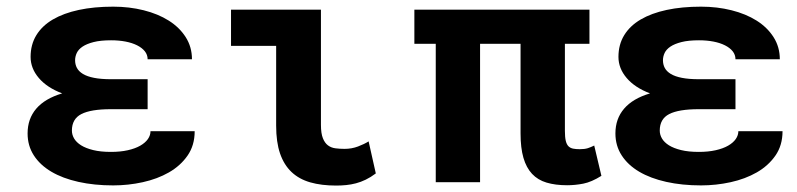

<svg xmlns="http://www.w3.org/2000/svg" viewBox="-20 -558 2440 588"><path d="M319.8 -223.6Q258.3 -223.6 229.2 -208.7Q200.2 -193.8 200.2 -158.2Q200.2 -145.5 207 -133.8Q213.9 -122.1 228.3 -113Q242.7 -104 265.4 -98.4Q288.1 -92.8 319.8 -92.8Q348.6 -92.8 371.3 -97.9Q394 -103 409.4 -111.8Q424.8 -120.6 432.9 -132.1Q440.9 -143.6 440.9 -156.2H576.2Q576.2 -112.8 554.4 -81.5Q532.7 -50.3 497.3 -30Q461.9 -9.8 417.2 0Q372.6 9.8 326.7 9.8Q268.6 9.8 220.2 -1Q171.9 -11.7 137.2 -32.2Q102.5 -52.7 83.5 -82.3Q64.5 -111.8 64.5 -149.4Q64.5 -194.3 91.1 -225.3Q117.7 -256.3 170.4 -272Q124 -289.6 98.9 -319.1Q73.7 -348.6 73.7 -383.8Q73.7 -421.4 91.3 -450.2Q108.9 -479 141.8 -498.3Q174.8 -517.6 221.4 -527.6Q268.1 -537.6 326.7 -537.6Q376 -537.6 419.9 -526.6Q463.9 -515.6 496.8 -494.9Q529.8 -474.1 548.8 -444.1Q567.9 -414.1 567.9 -376.5H432.1Q432.1 -390.1 423.6 -400.9Q415 -411.6 399.9 -419.2Q384.8 -426.8 364.5 -430.7Q344.2 -434.6 320.3 -434.6Q288.1 -434.6 266.8 -429.2Q245.6 -423.8 232.9 -415.3Q220.2 -406.7 215.1 -395.8Q210 -384.8 210 -373.5Q210 -360.4 215.6 -349.9Q221.2 -339.4 234.1 -331.5Q247.1 -323.7 268.1 -319.6Q289.1 -315.4 319.8 -315.4H432.1V-223.6Z M687.5 -528.3H962.9V-175.8Q962.9 -149.4 968.8 -134.8Q974.6 -120.1 984.4 -112.8Q994.1 -105.5 1007.3 -103.8Q1020.5 -102.1 1035.2 -102.1Q1057.1 -102.1 1076.4 -109.4Q1095.7 -116.7 1108.9 -125L1130.9 -26.9Q1115.2 -15.1 1100.1 -7.8Q1085 -0.5 1070.1 3.4Q1055.2 7.3 1040 8.8Q1024.9 10.3 1009.3 10.3Q964.4 10.3 930.2 0.5Q896 -9.3 872.8 -31.2Q849.6 -53.2 837.6 -88.1Q825.7 -123 825.7 -173.3V-417.5H687.5Z M1785.2 -423.8H1710V-157.2Q1710 -138.2 1712.6 -127Q1715.3 -115.7 1720.9 -110.1Q1726.6 -104.5 1735.1 -102.8Q1743.7 -101.1 1755.4 -101.1Q1770.5 -101.1 1780.3 -104.2Q1790 -107.4 1799.8 -112.3L1821.8 -19.5Q1791.5 -0.5 1766.4 4.4Q1741.2 9.3 1716.8 9.3Q1680.7 9.3 1653.8 1.2Q1627 -6.8 1609.4 -25.6Q1591.8 -44.4 1583 -74.7Q1574.2 -105 1574.2 -149.4V-423.8H1450.2V0H1314.5V-423.8H1249V-528.3H1785.2Z M2120.1 -223.6Q2058.6 -223.6 2029.5 -208.7Q2000.5 -193.8 2000.5 -158.2Q2000.5 -145.5 2007.3 -133.8Q2014.2 -122.1 2028.6 -113Q2043 -104 2065.7 -98.4Q2088.4 -92.8 2120.1 -92.8Q2148.9 -92.8 2171.6 -97.9Q2194.3 -103 2209.7 -111.8Q2225.1 -120.6 2233.2 -132.1Q2241.2 -143.6 2241.2 -156.2H2376.5Q2376.5 -112.8 2354.7 -81.5Q2333 -50.3 2297.6 -30Q2262.2 -9.8 2217.5 0Q2172.9 9.8 2127 9.8Q2068.8 9.8 2020.5 -1Q1972.2 -11.7 1937.5 -32.2Q1902.8 -52.7 1883.8 -82.3Q1864.7 -111.8 1864.7 -149.4Q1864.7 -194.3 1891.4 -225.3Q1918 -256.3 1970.7 -272Q1924.3 -289.6 1899.2 -319.1Q1874 -348.6 1874 -383.8Q1874 -421.4 1891.6 -450.2Q1909.2 -479 1942.1 -498.3Q1975.1 -517.6 2021.7 -527.6Q2068.4 -537.6 2127 -537.6Q2176.3 -537.6 2220.2 -526.6Q2264.2 -515.6 2297.1 -494.9Q2330.1 -474.1 2349.1 -444.1Q2368.2 -414.1 2368.2 -376.5H2232.4Q2232.4 -390.1 2223.9 -400.9Q2215.3 -411.6 2200.2 -419.2Q2185.1 -426.8 2164.8 -430.7Q2144.5 -434.6 2120.6 -434.6Q2088.4 -434.6 2067.1 -429.2Q2045.9 -423.8 2033.2 -415.3Q2020.5 -406.7 2015.4 -395.8Q2010.3 -384.8 2010.3 -373.5Q2010.3 -360.4 2015.9 -349.9Q2021.5 -339.4 2034.4 -331.5Q2047.4 -323.7 2068.4 -319.6Q2089.4 -315.4 2120.1 -315.4H2232.4V-223.6Z"/></svg>

Font: Roboto Mono
Style: Bold
Weight: 700
Designer: Google
Version: Version 2.000985; 2015; ttfautohint (v1.3)